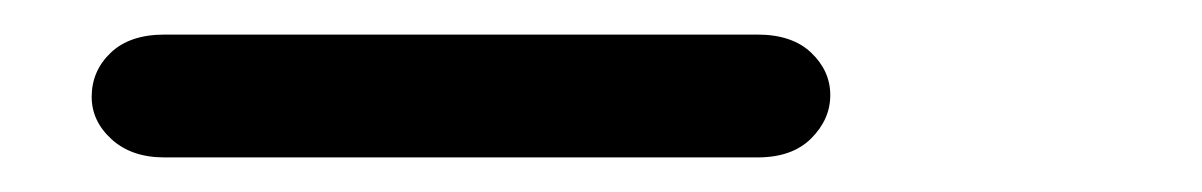

<svg xmlns="http://www.w3.org/2000/svg" viewBox="-20 9 695 111"><path d="M418 100H75Q56 100 44.5 89.5Q33 79 33 65Q33 50 44 39.5Q55 29 75 29H418Q438 29 449 39.5Q460 50 460 64Q460 78 449 89Q438 100 418 100Z"/></svg>

Font: Edu QLD Beginner Medium
Style: Regular
Weight: 500
Designer: Tina and Corey Anderson
Foundry: Google for Education
Version: Version 1.003